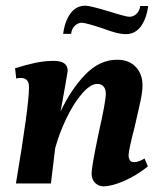

<svg xmlns="http://www.w3.org/2000/svg" viewBox="-20 -645 564 675"><path d="M302 -35Q302 -58 327 -178Q352 -288 352 -316Q352 -332 344 -341Q336 -350 322 -350Q298 -350 268.5 -316Q239 -282 213.5 -229Q188 -176 174 -124L159 0H36Q82 -273 82 -339Q82 -371 53 -371Q45 -371 37 -369L33 -405Q71 -417 103.5 -424Q136 -431 169 -431Q218 -431 218 -396Q214 -368 193 -253Q229 -330 279.5 -382.5Q330 -435 392 -435Q433 -435 457 -410Q481 -385 481 -345Q481 -323 474 -290Q467 -257 453 -197Q432 -117 432 -98Q432 -90 436 -82.5Q440 -75 451 -75Q468 -75 488 -88L500 -60Q460 -28 416.5 -9Q373 10 344 10Q326 10 314 -2.5Q302 -15 302 -35ZM336 -547Q280 -565 268 -565Q254 -565 243 -554.5Q232 -544 230 -526H202Q208 -571 228 -598Q248 -625 280 -625Q297 -625 366 -604Q423 -586 435 -586Q449 -586 460 -596.5Q471 -607 473 -624H501Q495 -579 475 -552Q455 -525 423 -525Q406 -525 385.5 -530.5Q365 -536 336 -547Z"/></svg>

Font: Unna
Style: Bold Italic
Weight: 700
Italic angle: -8.05°
Designer: Jorge de Buen Unna
Foundry: Omnibus-Type
Version: Version 2.008